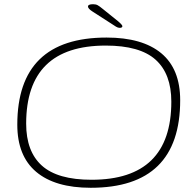

<svg xmlns="http://www.w3.org/2000/svg" viewBox="-20 -884 917 910"><path d="M410 6Q241 6 151.5 -69.5Q62 -145 62 -293Q62 -706 485 -706Q655 -706 744.5 -631.5Q834 -557 834 -409Q834 6 410 6ZM414 -32Q792 -32 792 -402Q792 -534 717.5 -601Q643 -668 481 -668Q104 -668 104 -298Q104 -166 178.5 -99Q253 -32 414 -32ZM547 -752Q539 -752 530 -757.5Q521 -763 506 -773L419 -829Q397 -843 397 -853Q397 -864 421 -864Q434 -864 442.5 -859.5Q451 -855 468 -841L540 -783Q560 -766 560 -760Q560 -752 547 -752Z"/></svg>

Font: Asap Expanded Expanded Thin
Style: Italic
Weight: 100
Width: 7
Italic angle: -6°
Designer: Pablo Cosgaya
Foundry: Omnibus-Type
Version: Version 3.001; ttfautohint (v1.8.4.7-5d5b)